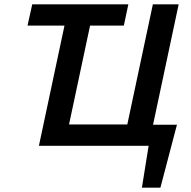

<svg xmlns="http://www.w3.org/2000/svg" viewBox="-20 -678 889 893"><path d="M551 0 691 -658H811L671 0ZM198 0 219 -99H655L634 0ZM161 0 301 -658H420L280 0ZM640 195 687 -98H803L726 195ZM648 0 669 -98H804L733 0ZM108 -559 130 -658H577L556 -559Z"/></svg>

Font: Ysabeau Office
Style: Bold Italic
Weight: 700
Italic angle: -12°
Designer: Christian Thalmann (Catharsis Fonts)
Version: Version 2.001;gftools[0.9.30]; featfreeze: tnum,lnum,ss02